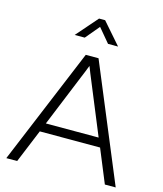

<svg xmlns="http://www.w3.org/2000/svg" viewBox="-137 -1063 988 1163"><g transform="rotate(15 357.0 -481.0)"><path d="M14 0 317 -729H397L700 0H632L546 -209H168L82 0ZM323 -588 191 -265H522L389 -588Q381 -608 372.5 -628Q364 -648 356 -670Q348 -648 339.5 -628Q331 -608 323 -588ZM221 -828 338 -962H376L493 -828H430L357 -915L284 -828Z"/></g></svg>

Font: BDO Grotesk Light
Style: Regular
Weight: 300
Designer: Deni Anggara
Foundry: Lokal Container
Version: Version 2.000